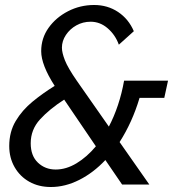

<svg xmlns="http://www.w3.org/2000/svg" viewBox="-20 -739 712 769"><path d="M184 10Q135 10 97.5 -11Q60 -32 38.5 -69.5Q17 -107 17 -154Q17 -211 43 -254.5Q69 -298 110.5 -332Q152 -366 199 -395Q145 -479 145 -534Q145 -586 174.5 -627.5Q204 -669 252.5 -694Q301 -719 357 -719Q411 -719 453 -691Q495 -663 516 -614L456 -560Q442 -599 411.5 -625.5Q381 -652 343 -652Q312 -652 286 -637.5Q260 -623 244 -599Q228 -575 228 -548Q228 -528 240 -497.5Q252 -467 288 -415L416 -232Q437 -272 452.5 -318.5Q468 -365 477 -416H653L638 -347H539Q524 -297 504 -253Q484 -209 459 -170L578 0H469L402 -98Q354 -47 297.5 -18.5Q241 10 184 10ZM103 -165Q103 -115 132 -87.5Q161 -60 203 -60Q245 -60 286.5 -85Q328 -110 364 -153L237 -340Q178 -302 140.5 -261Q103 -220 103 -165Z"/></svg>

Font: Raleway Medium
Style: Italic
Weight: 500
Italic angle: -12°
Designer: Matt McInerney, Pablo Impallari, Rodrigo Fuenzalida
Foundry: Matt McInerney, Pablo Impallari, Rodrigo Fuenzalida
Version: Version 4.026